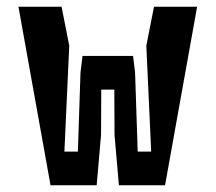

<svg xmlns="http://www.w3.org/2000/svg" viewBox="-20 -550 640 570"><path d="M381 -335 388.8 -100H428.8L414.4 -414.4L437.2 -530H565.2L470 0H333L320 -149.4L319.4 -284H280.6L280 -149.4L267 0H130L34.8 -530H162.8L185.6 -414.4L171.2 -100H211.2L219 -335L225 -384H375Z"/></svg>

Font: Fliege Mono Thin
Style: Regular
Weight: 100
Version: Version 0.020;Glyphs 3.3 (3306)